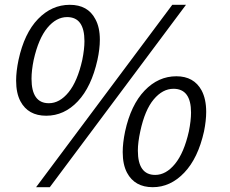

<svg xmlns="http://www.w3.org/2000/svg" viewBox="-20 -765 954 798"><path d="M172 -284Q97 -284 65 -344Q47 -378 47 -430Q47 -468 57 -516Q81 -627 138 -686Q195 -745 270 -745Q345 -745 376 -686Q395 -652 395 -600Q395 -562 385 -516Q360 -404 303.5 -344Q247 -284 172 -284ZM183 -336Q228 -336 265 -381.5Q302 -427 322 -516Q331 -561 331 -594Q331 -694 259 -694Q214 -694 177 -649.5Q140 -605 120 -516Q111 -472 111 -438Q111 -336 183 -336ZM187 13H130L696 -745H753ZM615 13Q540 13 508 -47Q490 -81 490 -133Q490 -171 500 -219Q524 -329 581 -388.5Q638 -448 713 -448Q786 -448 818 -389Q837 -353 837 -300Q837 -264 828 -219Q803 -107 745.5 -47Q688 13 615 13ZM625 -38Q670 -38 707.5 -84Q745 -130 765 -219Q774 -264 774 -297Q774 -396 701 -396Q656 -396 619 -352Q582 -308 563 -219Q553 -173 553 -139Q553 -38 625 -38Z"/></svg>

Font: l_WÎeÑOS 300W
Style: Regular
Weight: 300
Designer: R?O
Version: Version 2.00 June 21, 2023